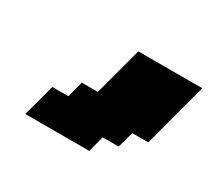

<svg xmlns="http://www.w3.org/2000/svg" viewBox="-85 -763 712 650"><g transform="rotate(30 271.0 -437.5)"><path d="M66.9 -250H316.9L333.5 -312.5H396L413.1 -375H475.6Q486.8 -416.5 509 -500Q531.2 -583.5 542.5 -625H292.5L242.2 -437.5H179.7L163.1 -375H100.6Q95.2 -354 84 -312.3Q72.8 -270.5 66.9 -250Z"/></g></svg>

Font: Faithful 32x
Style: BoldOblique
Weight: 400
Foundry: Faithful Resource Pack
Version: Version 1.0; January 27, 2023